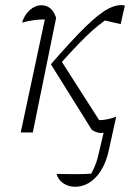

<svg xmlns="http://www.w3.org/2000/svg" viewBox="-20 -505 522 732"><path d="M174 -260Q252 -350 304 -401Q356 -452 391.5 -471Q427 -490 456 -484L440 -413L380 -427Q355 -409 331.5 -388Q308 -367 280.5 -338.5Q253 -310 216 -269L358 -47Q388 -47 423 -60L395 67Q381 132 346.5 169.5Q312 207 266 207Q241 207 221 193.5Q201 180 196 158Q238 159 262 159Q286 159 301 158.5Q316 158 328 157Q341 132 346.5 116Q352 100 359 69L375 1Q370 2 365 2Q348 2 330 -10ZM59 0 151 -431Q128 -431 108 -428Q88 -425 64 -419Q73 -448 93.5 -466.5Q114 -485 138 -485Q178 -485 194 -437L105 0Z"/></svg>

Font: Piazzolla ExtraLight
Style: Italic
Weight: 200
Italic angle: -11.3°
Designer: Juan Pablo del Peral
Foundry: Huerta Tipografica
Version: Version 1.330